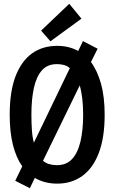

<svg xmlns="http://www.w3.org/2000/svg" viewBox="-20 -949 600 1009"><path d="M137 40 60 1 97 -75Q65 -120 48 -187.5Q31 -255 31 -346Q31 -469 62 -549Q93 -629 148.5 -668.5Q204 -708 280 -708Q343 -708 391 -681L416 -733L493 -693L458 -623Q492 -577 511 -508.5Q530 -440 530 -346Q530 -225 499 -144.5Q468 -64 412 -24Q356 16 281 16Q214 16 163 -14ZM279 -81Q329 -81 359 -113.5Q389 -146 403 -206Q417 -266 417 -346Q417 -391 412.5 -430Q408 -469 399 -500L206 -104Q220 -92 239 -86.5Q258 -81 279 -81ZM158 -199 347 -591Q333 -603 316 -607.5Q299 -612 279 -612Q229 -612 200 -579Q171 -546 158 -486.5Q145 -427 145 -346Q145 -304 147.5 -266.5Q150 -229 158 -199ZM245 -732 196 -788 344 -929 408 -851Z"/></svg>

Font: Ubuntu Sans Mono Medium
Style: Regular
Weight: 500
Monospace: yes
Designer: Dalton Maag Ltd
Foundry: Dalton Maag Ltd
Version: Version 1.006